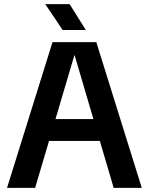

<svg xmlns="http://www.w3.org/2000/svg" viewBox="-20 -909 720 929"><path d="M14 0 234 -705H446L666 0H530L341 -642H340L150 0ZM175 -227V-333H505V-227ZM317 -889 395 -764H283L199 -889Z"/></svg>

Font: TikTok Sans 24pt SemiBold
Style: Regular
Weight: 600
Version: Version 4.000